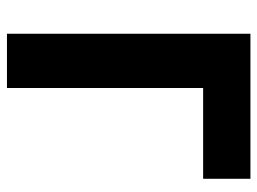

<svg xmlns="http://www.w3.org/2000/svg" viewBox="-114 -626 740 552"><g transform="rotate(90 256.0 -350.0)"><path d="M77 0H233V-564H494V-700H77Z"/></g></svg>

Font: Fixel Display Bold
Style: Bold
Weight: 700
Designer: AlfaBravo + MacPaw
Foundry: Kyrylo Tkachov, Marchela Mozhyna, Serhii Makarenko, Maria Weinstein, Zakhar Kryvoshyya
Version: Version 1.211